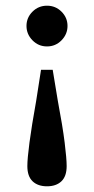

<svg xmlns="http://www.w3.org/2000/svg" viewBox="-20 -469 330 674"><path d="M145 -449Q175 -449 196 -428Q217 -407 217 -378Q217 -349 196 -327.5Q175 -306 145 -306Q115 -306 94 -327.5Q73 -349 73 -378Q73 -407 94 -428Q115 -449 145 -449ZM145 185Q113 185 94.5 167.5Q76 150 76 114Q76 88 83.5 31Q91 -26 107 -115L124 -224H165L183 -115Q200 -25 207 31.5Q214 88 214 114Q214 150 195.5 167.5Q177 185 145 185Z"/></svg>

Font: Lisu Bosa
Style: Bold
Weight: 700
Designer: David Morse, Annie Olsen, Victor Gaultney, Frank Grießhammer (Latin)
Foundry: SIL International
Version: Version 2.000